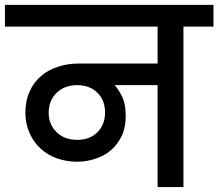

<svg xmlns="http://www.w3.org/2000/svg" viewBox="-44 -760 887 780"><path d="M270 -191.9Q320.8 -191.9 352.1 -223.1Q382.8 -253.9 382.8 -303.2Q382.8 -352.1 352.1 -382.8Q320.8 -414.1 270 -414.1Q218.8 -414.1 187 -383.8Q153.8 -352.1 153.8 -301.8Q153.8 -253.9 186 -223.1Q217.3 -191.9 270 -191.9ZM-23.9 -651.9V-740.2H823.2V-651.9H701.2V0H596.2V-414.1H421.9Q441.9 -391.1 455.1 -360.8Q466.8 -331.1 466.8 -289.1Q466.8 -245.1 452.1 -210.9Q434.1 -174.3 409.2 -151.9Q382.3 -127.9 346.2 -116.2Q310.5 -103 268.1 -103Q226.1 -103 186 -117.2Q150.9 -129.4 120.1 -157.2Q93.3 -181.2 76.2 -219.2Q59.1 -257.3 59.1 -301.8Q59.1 -350.1 76.2 -388.2Q92.8 -425.8 123 -451.2Q149.4 -475.1 191.9 -488.8Q230.5 -502 276.9 -502H596.2V-651.9Z"/></svg>

Font: PoppinsZ Medium
Style: Regular
Weight: 500
Designer: Ninad Kale (Devanagari), Jonny Pinhorn (Latin)
Foundry: Indian Type Foundry
Version: Version 3.002;FEAKit 1.0